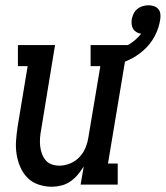

<svg xmlns="http://www.w3.org/2000/svg" viewBox="-20 -701 629 729"><path d="M177 8Q150 8 125.5 -0.5Q101 -9 84 -26.5Q67 -44 57 -67Q47 -90 43 -115.5Q39 -141 41 -167.5Q43 -194 47 -221L85 -450H48V-530H189L136 -207Q133 -192 132 -176.5Q131 -161 132.5 -146.5Q134 -132 139 -118Q144 -104 153 -93Q162 -82 176 -77Q190 -72 206 -72Q226 -72 246.5 -80.5Q267 -89 282 -105Q297 -121 305 -141Q313 -161 316 -182L361 -450H324V-530H465L390 -80H427V0H286L298 -69Q288 -53 275.5 -38Q263 -23 247 -12Q231 -1 212.5 3.5Q194 8 177 8ZM406 -450 391 -502Q408 -506 425.5 -512Q443 -518 459.5 -526.5Q476 -535 490.5 -547Q505 -559 516 -573Q507 -574 499 -578.5Q491 -583 486 -590.5Q481 -598 480 -607.5Q479 -617 480 -627Q482 -638 487 -648.5Q492 -659 501 -666.5Q510 -674 521.5 -677.5Q533 -681 544 -681Q544 -681 544 -681Q544 -681 544 -681Q555 -681 565 -677.5Q575 -674 581.5 -666Q588 -658 589 -647Q590 -636 588 -625Q583 -593 567 -563Q551 -533 525 -510Q499 -487 468.5 -473Q438 -459 406 -450Z"/></svg>

Font: Iosevka Curly Slab MdObl
Style: Regular
Weight: 500
Italic angle: -9°
Monospace: yes
Designer: Belleve Invis
Foundry: Belleve Invis
Version: Version 11.0.0; ttfautohint (v1.8.3)